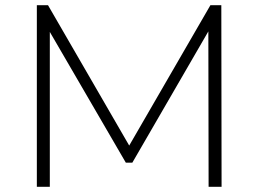

<svg xmlns="http://www.w3.org/2000/svg" viewBox="-20 -720 996 740"><path d="M834 0H784L783 -599L490 -93H465L172 -597V0H122V-700H165L478 -159L791 -700H833Z"/></svg>

Font: Montserrat Light Alt1
Style: Light
Weight: 500
Designer: Differentunic
Foundry: Julieta Ulanovsky
Version: 0.1